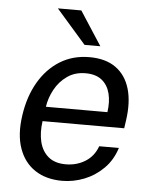

<svg xmlns="http://www.w3.org/2000/svg" viewBox="-53 -767 649 821"><g transform="rotate(5 272.0 -356.5)"><path d="M244.3 10Q175.4 10 127.7 -21.4Q80 -52.9 59.2 -111.9Q38.4 -170.9 50.4 -253.3Q62 -334.9 97.6 -396.5Q133.2 -458.2 188.6 -492.6Q244 -527 315.5 -527Q385.2 -527 428.7 -495.6Q472.3 -464.2 489 -406.8Q505.7 -349.3 494.2 -270.8L489.3 -237H138.9Q131.8 -187.9 141.3 -148.2Q150.8 -108.6 178.6 -85.1Q206.5 -61.7 253.4 -61.7Q299.9 -61.7 336.8 -84.5Q373.8 -107.3 389.6 -151.1H474Q457.5 -98.5 421.4 -62.5Q385.2 -26.5 338.8 -8.2Q292.2 10 244.3 10ZM147.8 -299.4H411.8Q418.4 -343.8 409.4 -379.6Q400.3 -415.4 374.5 -436.2Q348.7 -457 304.7 -457Q259.2 -457 226.1 -433.7Q192.9 -410.5 173.1 -374.2Q153.3 -337.9 147.8 -299.4ZM289.3 -577.5 162.1 -723H262.8L357.1 -577.5Z"/></g></svg>

Font: Public Sans Thin
Style: Italic
Weight: 100
Italic angle: -8°
Designer: The Public Sans project authors (U.S. Web Design System). Libre Franklin designed by Pablo Impallari and Rodrigo Fuenzal
Version: Version 2.000